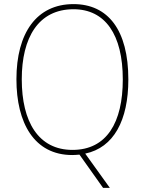

<svg xmlns="http://www.w3.org/2000/svg" viewBox="-20 -745 705 935"><path d="M605 -358C605 -599 506 -725 338 -725C158 -725 60 -584 60 -359C60 -147 146 10 332 10C343 10 354 9 367 8L482 170H515L395 3C534 -26 605 -159 605 -358ZM86 -359C86 -562 167 -700 338 -700C492 -700 578 -577 578 -358C578 -149 500 -15 333 -15C167 -15 86 -152 86 -359Z"/></svg>

Font: Noto Sans Arabic UI SmCn Th
Style: Regular
Weight: 100
Width: 4
Designer: Monotype Design Team, Nadine Chahine and Nizar Qandah
Foundry: Monotype Imaging Inc.
Version: Version 2.010